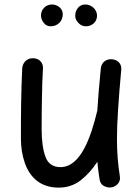

<svg xmlns="http://www.w3.org/2000/svg" viewBox="-20 -795 629 860"><path d="M522.9 -480.5C523.4 -482.9 523.4 -485.4 523.4 -487.8C523.4 -511.2 505.9 -527.3 482.9 -529.3C481 -529.8 479 -529.8 477.1 -529.8C458 -529.8 435.1 -518.6 431.6 -489.3C424.3 -416.5 419.4 -354.5 416 -301.3V-300.3C387.2 -179.7 340.8 -46.4 251 -46.4C217.3 -46.4 194.8 -62 183.6 -92.8C172.4 -123.5 166.5 -164.6 166.5 -215.8C166.5 -272 167 -320.3 168 -361.8C168.5 -402.8 169.9 -445.3 172.4 -489.3V-492.2C172.4 -513.7 156.7 -534.2 127 -534.2C98.1 -534.2 81.1 -512.2 79.6 -489.3C74.2 -380.4 73.7 -276.9 73.7 -173.8C73.7 -134.3 79.6 -98.1 91.3 -64.9C114.7 2 163.6 45.4 243.2 45.4C279.8 45.4 312.5 34.7 341.3 12.7C369.6 -9.8 394.5 -37.1 416 -70.3C418.5 -45.4 421.4 -19.5 425.8 7.3C428.2 22.5 434.6 32.7 444.8 37.6C454.6 42.5 463.4 44.9 471.7 44.9C475.1 44.9 479 44.4 482.9 43.5C503.9 38.1 517.6 21.5 517.6 2.4C517.6 -1 517.1 -3.9 516.6 -7.3C508.3 -60.5 503.9 -110.4 503.9 -172.9C503.9 -210.4 505.4 -253.9 508.8 -302.7C511.7 -351.6 516.6 -410.6 522.9 -480.5ZM414.6 -724.6C414.6 -752 391.1 -774.9 361.3 -774.9C335.9 -774.9 316.9 -752.9 316.9 -724.1C316.9 -712.9 321.8 -702.1 331.1 -692.4C340.3 -682.1 351.6 -677.2 365.7 -677.2C390.6 -677.2 414.6 -695.8 414.6 -724.6ZM261.2 -731.4C261.2 -758.3 236.3 -774.9 212.4 -774.9C185.1 -774.9 163.6 -752.9 163.6 -726.1C163.6 -714.4 167.5 -703.1 175.8 -692.9C183.6 -682.6 193.8 -677.2 207 -677.2C238.3 -677.2 261.2 -700.2 261.2 -731.4Z"/></svg>

Font: Mikhak Medium
Style: Regular
Weight: 500
Designer: Amin Abedi
Version: Version 3.2